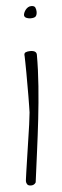

<svg xmlns="http://www.w3.org/2000/svg" viewBox="-52 -751 246 762"><g transform="rotate(-5 70.5 -370.5)"><path d="M59.6 -529.4Q59.6 -521.4 60.2 -503.7Q60.7 -486.1 60.7 -464.4V-371.2Q60.7 -348.7 60.2 -331.5Q59.6 -314.2 59.6 -305.4Q58.6 -298.9 56.4 -278.8Q54.3 -258.8 50.1 -232.3Q45.8 -205.8 41.6 -175.2Q37.3 -144.7 33.1 -118.2Q28.8 -91.7 26.2 -71.6Q23.5 -51.6 22.5 -45.1Q22.5 -44.3 21.9 -40.3Q21.4 -36.3 21.4 -34.7Q21.4 -27.5 25.6 -21.8Q29.9 -16.2 40.5 -16.2Q53.3 -16.2 59.6 -26.7Q67.1 -85.3 75.6 -148.3Q84.1 -211.4 91.5 -276.4Q98.9 -341.5 103.7 -406.2Q108.5 -470.8 108.5 -531Q108.5 -547.9 83 -547.9Q72.4 -547.9 64.9 -544.7Q57.5 -541.5 59.6 -529.4ZM71.3 -692.5Q71.3 -684.5 79.3 -680.8Q87.2 -677.2 95.7 -677.2Q112.7 -677.2 117.5 -683.6Q122.3 -690.1 122.3 -701.3Q122.3 -709.3 119.1 -717.4Q115.9 -725.4 103.2 -725.4Q95.7 -725.4 89.9 -721.8Q84.1 -718.2 79.8 -712.6Q75.6 -706.9 73.4 -701.3Q71.3 -695.7 71.3 -692.5Z"/></g></svg>

Font: Waiting for the Sunrise
Style: Regular
Weight: 300
Version: Version 1.001 2001